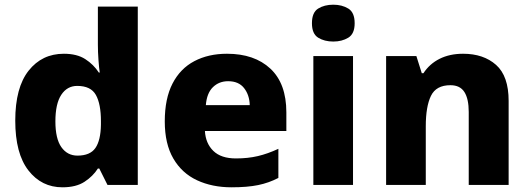

<svg xmlns="http://www.w3.org/2000/svg" viewBox="-20 -788 2254 818"><path d="M246 10Q157 10 101 -62Q45 -134 45 -274Q45 -415 102 -487Q159 -559 252 -559Q308 -559 343.5 -536Q379 -513 401 -479H405Q402 -498 399.5 -532.5Q397 -567 397 -598V-760H567V0H438L403 -70H397Q376 -37 340 -13.5Q304 10 246 10ZM310 -125Q364 -125 386.5 -157.5Q409 -190 410 -257V-272Q410 -345 388.5 -383.5Q367 -422 309 -422Q266 -422 241 -384Q216 -346 216 -271Q216 -197 241.5 -161Q267 -125 310 -125Z M947 -559Q1064 -559 1132 -495.5Q1200 -432 1200 -309V-230H853Q856 -177 889 -145Q922 -113 985 -113Q1036 -113 1078.5 -123Q1121 -133 1166 -154V-30Q1126 -9 1080 0.5Q1034 10 966 10Q884 10 819.5 -20Q755 -50 718.5 -112.5Q682 -175 682 -271Q682 -368 715 -432Q748 -496 808 -527.5Q868 -559 947 -559ZM952 -442Q913 -442 887 -416.5Q861 -391 857 -340H1044Q1043 -383 1020 -412.5Q997 -442 952 -442Z M1400 -768Q1437 -768 1464 -751.5Q1491 -735 1491 -689Q1491 -644 1464 -627.5Q1437 -611 1400 -611Q1362 -611 1335.5 -627.5Q1309 -644 1309 -689Q1309 -735 1335.5 -751.5Q1362 -768 1400 -768ZM1484 -549V0H1315V-549Z M1953 -559Q2040 -559 2093.5 -511.5Q2147 -464 2147 -358V0H1977V-311Q1977 -367 1958.5 -396Q1940 -425 1899 -425Q1838 -425 1816 -379.5Q1794 -334 1794 -250V0H1625V-549H1754L1777 -476H1784Q1810 -516 1853 -537.5Q1896 -559 1953 -559Z"/></svg>

Font: Noto Sans Khmer UI ExtraBold
Style: Regular
Weight: 800
Designer: Danh Hong and the Monotype Design Team
Foundry: Monotype Imaging Inc.
Version: Version 2.002; ttfautohint (v1.8.4.7-5d5b)